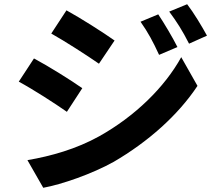

<svg xmlns="http://www.w3.org/2000/svg" viewBox="-20 -836 1040 910"><path d="M730 -768 646 -733C682 -682 705 -639 734 -576L821 -613C798 -659 758 -726 730 -768ZM867 -816 782 -781C819 -731 844 -692 876 -629L961 -667C937 -711 898 -776 867 -816ZM295 -787 223 -677C289 -640 393 -573 449 -534L523 -644C471 -681 361 -751 295 -787ZM110 -77 185 54C273 38 417 -12 519 -69C682 -164 824 -290 916 -429L839 -565C760 -422 620 -285 450 -190C342 -130 222 -96 110 -77ZM141 -559 69 -449C136 -413 240 -346 297 -306L370 -418C319 -454 209 -523 141 -559Z"/></svg>

Font: Source Han Sans CN
Style: Bold
Weight: 700
Designer: Ryoko NISHIZUKA 西塚涼子 (kana, bopomofo & ideographs); Paul D. Hunt (Latin, Greek & Cyrillic); Sandoll Communications 산돌커뮤니
Foundry: Adobe
Version: Version 2.001;hotconv 1.0.107;makeotfexe 2.5.65593